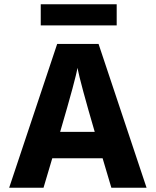

<svg xmlns="http://www.w3.org/2000/svg" viewBox="-20 -880 730 900"><path d="M527 -761H171V-860H527ZM184 0H23L248 -674H442L667 0H502L461 -138H225ZM343 -562Q337 -518 262 -262H424Q357 -491 343 -562Z"/></svg>

Font: Hind Mysuru
Style: Bold
Weight: 700
Designer: Manushi Parikh, Hitesh Malaviya
Foundry: Indian Type Foundry
Version: Version 0.703;PS 1.0;hotconv 1.0.86;makeotf.lib2.5.63406